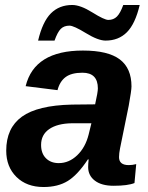

<svg xmlns="http://www.w3.org/2000/svg" viewBox="-20 -741 596 771"><path d="M436 5Q388 5 361 -15.5Q334 -36 334 -70Q334 -83 336 -101H333Q292 -39 252.5 -14.5Q213 10 155 10Q87 10 46 -30.5Q5 -71 5 -136Q5 -227 68 -272.5Q131 -318 269 -321L362 -322Q373 -371 373 -386Q373 -449 311 -449Q267 -449 243.5 -431.5Q220 -414 211 -379L83 -395Q118 -538 313 -538Q414 -538 461 -502.5Q508 -467 508 -394Q508 -378 497 -317L462 -145Q458 -125 458 -110Q458 -78 497 -78Q512 -78 527 -82L520 -6Q493 5 436 5ZM336 -201 347 -246H268Q210 -245 177.5 -222.5Q145 -200 145 -159Q145 -125 164.5 -105.5Q184 -86 216 -86Q257 -86 290 -117.5Q323 -149 336 -201ZM404 -578Q374 -578 325 -608Q276 -638 259 -638Q237 -638 224 -625Q211 -612 199 -578H133Q151 -654 184.5 -687.5Q218 -721 270 -721Q303 -721 351 -691Q399 -661 415 -661Q436 -661 449.5 -674.5Q463 -688 475 -721H541Q523 -645 489.5 -611.5Q456 -578 404 -578Z"/></svg>

Font: Libra Sans
Style: Bold Italic
Weight: 700
Italic angle: -12°
Foundry: Context Ltd
Version: Version 1.002